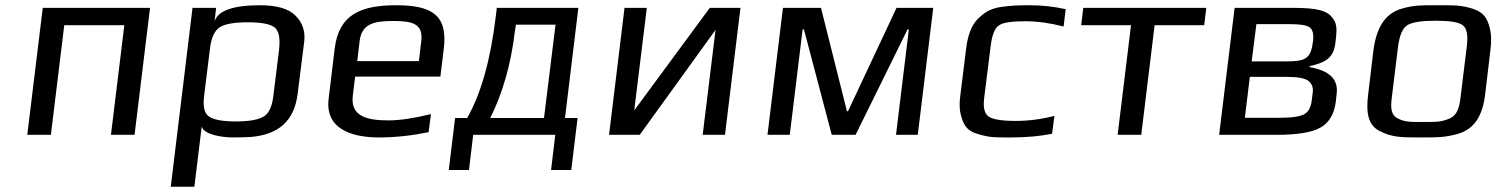

<svg xmlns="http://www.w3.org/2000/svg" viewBox="-20 -514 5725 732"><path d="M493 0 552 -484H143L84 0H174L225 -418H454L403 0Z M870 10C896 10 919 9 938 8C1038 -1 1102 -49 1115 -158L1140 -357C1144 -394 1134 -427 1107 -454C1081 -481 1035 -494 971 -494C868 -494 810 -473 798 -432L804 -484H714L631 198H721L749 -31C759 -1 823 10 870 10ZM1022 -147C1017 -106 1004 -80 984 -69C963 -57 929 -51 879 -51C830 -51 796 -57 778 -69C760 -80 753 -106 758 -147L780 -325C785 -370 798 -398 819 -411C839 -423 875 -429 925 -429C974 -429 1008 -423 1025 -411C1043 -398 1049 -370 1044 -325Z M1491 -494C1354 -494 1272 -458 1256 -329L1233 -138C1219 -28 1311 10 1425 10C1487 10 1550 3 1614 -10L1623 -79C1558 -63 1504 -55 1461 -55C1376 -55 1316 -72 1325 -149L1334 -222H1659L1672 -329C1688 -458 1624 -494 1491 -494ZM1481 -434C1553 -434 1594 -423 1586 -357L1577 -281H1342L1351 -357C1359 -425 1408 -434 1481 -434Z M2054 -64H1849C1896 -158 1928 -268 1943 -395L1947 -420H2098ZM1870 -450C1850 -285 1814 -157 1761 -64H1715L1691 134H1768L1784 0H2097L2081 134H2158L2182 -64H2134L2185 -484H1874Z M2419 0 2708 -400 2659 0H2744L2803 -484H2686L2398 -93L2446 -484H2361L2302 0Z M3479 0 3538 -484H3398L3213 -90H3209L3110 -484H2965L2906 0H2991L3040 -402H3045L3151 0H3242L3440 -402H3445L3396 0Z M3991 -4 4000 -72C3948 -59 3899 -53 3852 -53C3798 -53 3764 -59 3749 -70C3733 -81 3728 -104 3732 -139L3757 -339C3762 -380 3772 -406 3788 -417C3803 -428 3837 -433 3888 -433C3935 -433 3984 -426 4035 -413L4043 -479C3998 -489 3953 -494 3907 -494C3856 -494 3837 -493 3793 -487C3753 -480 3733 -466 3708 -442C3682 -416 3669 -376 3663 -326L3641 -148C3637 -118 3638 -93 3644 -73C3655 -32 3670 -13 3712 -2C3756 11 3776 10 3835 10C3894 10 3946 5 3991 -4Z M4571 -418 4579 -484H4110L4102 -418H4292L4241 0H4331L4382 -418Z M5071 -349 5073 -366C5078 -410 5076 -428 5056 -451C5030 -482 4967 -484 4899 -484H4687L4628 0H4847C4926 0 4982 -9 5015 -28C5048 -47 5067 -80 5073 -128L5076 -157C5083 -212 5048 -245 4973 -258V-262C5027 -274 5064 -289 5071 -349ZM4882 -280H4752L4770 -422H4897C4937 -422 4963 -418 4974 -409C4985 -400 4989 -383 4986 -358L4985 -352C4977 -288 4954 -280 4882 -280ZM4981 -131C4978 -106 4969 -88 4953 -79C4938 -70 4907 -65 4860 -65H4726L4745 -221H4884C4927 -221 4956 -216 4969 -205C4982 -194 4987 -180 4985 -163Z M5662 -321C5666 -353 5666 -380 5661 -402C5651 -445 5637 -467 5594 -481C5548 -495 5524 -494 5461 -494C5398 -494 5373 -495 5324 -481C5258 -462 5227 -405 5216 -321L5196 -153C5187 -82 5197 -35 5241 -14C5288 10 5322 10 5399 10C5460 10 5488 10 5536 -3C5601 -21 5632 -72 5642 -153ZM5548 -140C5543 -100 5534 -74 5506 -62C5474 -48 5453 -49 5406 -49C5359 -49 5338 -48 5310 -62C5284 -74 5281 -100 5286 -140L5310 -336C5316 -381 5328 -408 5347 -419C5367 -430 5402 -435 5453 -435C5505 -435 5539 -430 5555 -419C5572 -408 5578 -381 5572 -336Z"/></svg>

Font: Gamestation Text
Style: Italic
Weight: 400
Designer: Jonas Hecksher
Foundry: Jonas Hecksher, Playtypeª, e-types AS
Version: Version 1.003